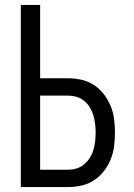

<svg xmlns="http://www.w3.org/2000/svg" viewBox="-20 -755 540 775"><path d="M64 0V-735H142V-439H254Q282 -439 309 -433Q336 -427 359 -412Q382 -397 399 -375Q416 -353 426.5 -327.5Q437 -302 440.5 -274.5Q444 -247 444 -220Q444 -192 440.5 -164.5Q437 -137 426.5 -111.5Q416 -86 399 -64Q382 -42 359 -27Q336 -12 309 -6Q282 0 254 0ZM142 -70H254Q272 -70 289 -75Q306 -80 319.5 -91.5Q333 -103 342.5 -118Q352 -133 357 -150Q362 -167 364 -184.5Q366 -202 366 -220Q366 -237 364 -254.5Q362 -272 357 -289Q352 -306 342.5 -321.5Q333 -337 319.5 -348Q306 -359 289 -364Q272 -369 254 -369H142Z"/></svg>

Font: Iosevka Algr
Style: Regular
Weight: 400
Monospace: yes
Designer: Belleve Invis
Foundry: Belleve Invis
Version: Version 26.0.2; ttfautohint (v1.8.3)